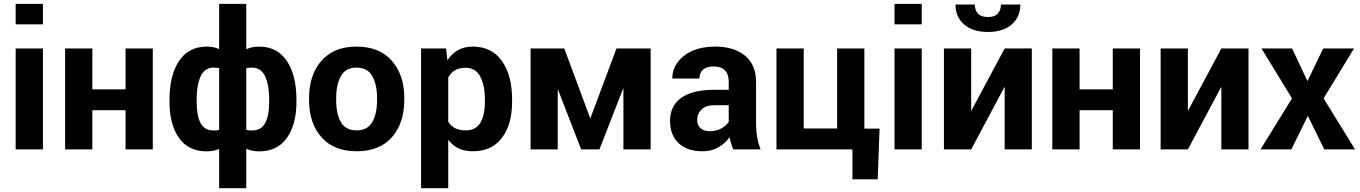

<svg xmlns="http://www.w3.org/2000/svg" viewBox="-20 -782 7120 1005"><path d="M204.6 0H62V-528.3H204.6ZM204.6 -654.8H62V-761.7H204.6Z M779.8 0H637.2V-205.1H463.4V0H320.8V-528.3H463.4V-314.5H637.2V-528.3H779.8Z M867.2 -259.8Q867.2 -387.7 917.2 -462.9Q967.3 -538.1 1062.5 -538.1Q1080.6 -538.1 1096.2 -534.9Q1111.8 -531.7 1127 -525.4V-761.7H1269V-524.4Q1284.2 -531.2 1300.3 -534.7Q1316.4 -538.1 1335.9 -538.1Q1431.2 -538.1 1481.4 -462.9Q1531.7 -387.7 1531.7 -259.8V-249.5Q1531.7 -129.9 1481.4 -59.8Q1431.2 10.3 1336.9 10.3Q1317.4 10.3 1300.8 6.8Q1284.2 3.4 1269 -2.9V203.1H1127V-2Q1111.8 3.9 1095.7 7.1Q1079.6 10.3 1061.5 10.3Q966.8 10.3 917 -59.8Q867.2 -129.9 867.2 -249.5ZM1389.2 -259.8Q1389.2 -336.4 1367.7 -382.3Q1346.2 -428.2 1298.8 -428.2Q1289.6 -428.2 1282.5 -427.2Q1275.4 -426.3 1269 -424.8V-102.1Q1275.9 -100.1 1283.4 -99.6Q1291 -99.1 1299.8 -99.1Q1347.7 -99.1 1368.4 -138.9Q1389.2 -178.7 1389.2 -249.5ZM1009.3 -249.5Q1009.3 -178.2 1029.3 -138.7Q1049.3 -99.1 1097.7 -99.1Q1105.5 -99.1 1112.5 -99.6Q1119.6 -100.1 1127 -101.6V-425.3Q1120.1 -426.8 1113.3 -427.5Q1106.4 -428.2 1098.6 -428.2Q1050.8 -428.2 1030 -382.3Q1009.3 -336.4 1009.3 -259.8Z M1597.7 -269Q1597.7 -389.6 1662.6 -463.9Q1727.5 -538.1 1846.2 -538.1Q1965.8 -538.1 2031 -463.9Q2096.2 -389.6 2096.2 -269V-258.8Q2096.2 -137.2 2031.2 -63.7Q1966.3 9.8 1847.2 9.8Q1727.5 9.8 1662.6 -63.7Q1597.7 -137.2 1597.7 -258.8ZM1739.7 -258.8Q1739.7 -185.1 1764.6 -142.3Q1789.6 -99.6 1847.2 -99.6Q1903.3 -99.6 1928.5 -142.6Q1953.6 -185.5 1953.6 -258.8V-269Q1953.6 -340.8 1928.2 -384.5Q1902.8 -428.2 1846.2 -428.2Q1790 -428.2 1764.9 -384.3Q1739.7 -340.3 1739.7 -269Z M2660.6 -249.5Q2660.6 -130.4 2607.4 -60.3Q2554.2 9.8 2455.1 9.8Q2412.6 9.8 2381.3 -4.9Q2350.1 -19.5 2327.6 -48.8L2326.2 -48.3V203.1H2184.1V-528.3H2314.9L2321.8 -466.8Q2345.7 -502 2377.9 -520Q2410.2 -538.1 2454.1 -538.1Q2554.2 -538.1 2607.4 -462.6Q2660.6 -387.2 2660.6 -259.8ZM2518.1 -259.8Q2518.1 -335.9 2493.7 -381.6Q2469.2 -427.2 2417 -427.2Q2383.8 -427.2 2361.8 -414.3Q2339.8 -401.4 2326.2 -376.5V-145.5Q2339.8 -122.6 2362.1 -111.1Q2384.3 -99.6 2418 -99.6Q2470.7 -99.6 2494.4 -139.4Q2518.1 -179.2 2518.1 -249.5Z M3069.8 -162.1 3207 -528.3H3385.7V0H3243.2V-318.4H3241.7L3117.7 0H3022L2900.9 -312.5H2899.4V0H2757.3V-528.3H2933.6Z M3818.4 0Q3812 -14.6 3807.1 -30.8Q3802.2 -46.9 3799.3 -64Q3774.4 -30.3 3739.3 -10.3Q3704.1 9.8 3656.2 9.8Q3577.1 9.8 3532.2 -32.5Q3487.3 -74.7 3487.3 -148.9Q3487.3 -228 3545.9 -270Q3604.5 -312 3721.7 -312H3794.4V-354Q3794.4 -393.1 3774.7 -413.6Q3754.9 -434.1 3714.8 -434.1Q3678.7 -434.1 3659.9 -417.7Q3641.1 -401.4 3641.1 -371.1H3499Q3499 -441.9 3560.3 -490Q3621.6 -538.1 3724.1 -538.1Q3820.8 -538.1 3879.2 -491Q3937.5 -443.8 3937.5 -353V-134.8Q3937.5 -96.7 3943.1 -64.7Q3948.7 -32.7 3960.9 0ZM3694.8 -95.2Q3727.5 -95.2 3753.7 -108.9Q3779.8 -122.6 3794.4 -144V-231.4H3721.7Q3674.8 -231.4 3652.1 -209.2Q3629.4 -187 3629.4 -153.8Q3629.4 -127 3646.7 -111.1Q3664.1 -95.2 3694.8 -95.2Z M4044.4 -528.3H4187V-109.4H4361.8V-528.3H4504.4V-108.9H4584L4574.2 156.7H4441.9V0H4044.4Z M4804.7 0H4662.1V-528.3H4804.7ZM4804.7 -654.8H4662.1V-761.7H4804.7Z M5238.8 -528.3H5380.9V0H5238.8V-325.2L5237.3 -325.7L5063.5 0H4920.9V-528.3H5063.5V-204.1L5064.9 -203.6ZM5320.8 -758.3Q5320.8 -692.9 5275.4 -653.8Q5230 -614.7 5151.4 -614.7Q5071.8 -614.7 5026.6 -653.8Q4981.4 -692.9 4981.4 -758.3H5082.5Q5082.5 -729 5098.9 -710.9Q5115.2 -692.9 5151.4 -692.9Q5186.5 -692.9 5202.9 -710.9Q5219.2 -729 5219.2 -758.3Z M5947.3 0H5804.7V-205.1H5630.9V0H5488.3V-528.3H5630.9V-314.5H5804.7V-528.3H5947.3Z M6373 -528.3H6515.1V0H6373V-325.2L6371.6 -325.7L6197.8 0H6055.2V-528.3H6197.8V-204.1L6199.2 -203.6Z M6823.7 -357.4 6906.2 -528.3H7067.4L6908.2 -267.1L7072.8 0H6912.1L6825.7 -175.3L6739.3 0H6578.1L6742.7 -267.1L6583 -528.3H6743.2Z"/></svg>

Font: Roboto Web
Style: Bold
Weight: 700
Designer: Google
Version: Version 1.200310; 2013